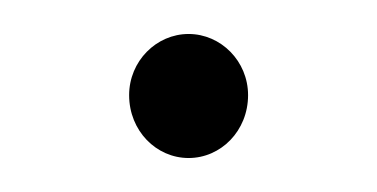

<svg xmlns="http://www.w3.org/2000/svg" viewBox="-20 -328 222 113"><path d="M91 -308C72 -308 56 -292 56 -272C56 -251 72 -235 91 -235C110 -235 126 -251 126 -272C126 -292 110 -308 91 -308Z"/></svg>

Font: Montserrat arm ExtraLight
Style: Regular
Weight: 275
Designer: Julieta Ulanovsky
Foundry: Julieta Ulanovsky
Version: Version 6.000;PS 006.000;hotconv 1.0.88;makeotf.lib2.5.64775